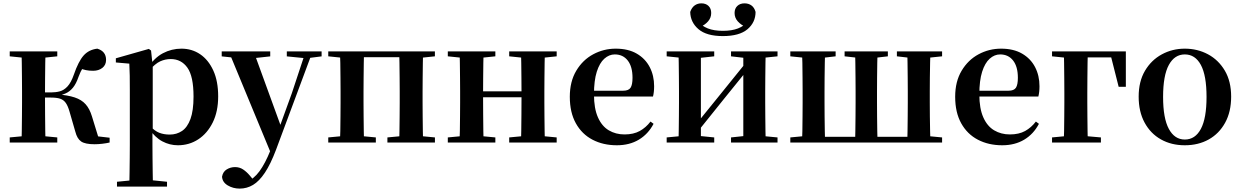

<svg xmlns="http://www.w3.org/2000/svg" viewBox="-20 -838 7299 1129"><path d="M37.2 0V-29.9L147 -40.2H208.6L316.8 -29.9V0ZM37.2 -506.8V-535.7H316.8V-506.8L208.6 -495.5H147ZM105.9 0Q107.6 -25.5 108.1 -67.4Q108.6 -109.4 109.1 -154.7Q109.6 -200 109.6 -234.8V-301.2Q109.6 -335.7 109.1 -381Q108.6 -426.4 108.1 -468.7Q107.6 -511 105.9 -535.7H247.6Q246.6 -511 246.1 -468.2Q245.6 -425.4 245.1 -377.7Q244.6 -330 244.6 -289.8V-269.3Q244.6 -217.7 245.1 -164.9Q245.6 -112.1 246.1 -68.8Q246.6 -25.5 247.6 0ZM422.8 -64.1 388.9 -181.4Q379.5 -214.7 366.8 -232.8Q354 -250.9 333.6 -257.6Q313.3 -264.3 279.4 -264.3H176.9V-294.5H279.8Q307.9 -294.5 332 -301Q356.1 -307.4 377 -329.9Q398 -352.3 414.3 -399.3Q441 -476.8 471.5 -511.4Q502 -545.9 552.1 -551.9Q603.7 -536.4 603.7 -485.9Q603.7 -456 582 -438.9Q560.2 -421.8 527.7 -421.8Q503.5 -421.8 485.8 -425.6Q468.1 -429.3 448 -436.9L498.8 -479.7Q477.6 -455.6 465.7 -437.1Q453.8 -418.5 442 -386.8Q427.7 -345.1 408.8 -322.2Q389.8 -299.2 365.9 -288.8Q341.9 -278.3 312.2 -273.1L314.4 -283.3Q378.6 -278.6 419.1 -265.1Q459.6 -251.7 483.3 -225.1Q507.1 -198.6 520.6 -153.9L564.3 -11.8L469.7 -46L624.6 -28.2V0Q605.7 4.5 581.6 7.3Q557.5 10.2 536.2 10.2Q481.1 10.2 457.3 -6Q433.5 -22.2 422.8 -64.1Z M667.9 259.3V230.8L777 220.1H856.4L962.1 230.8V259.3ZM740.4 259.3Q741.4 217.3 741.9 174.2Q742.4 131 742.9 89.9Q743.4 48.8 743.4 13.8V-308.7Q743.4 -358.5 742.9 -393Q742.4 -427.5 740.4 -463.8L661.2 -470.7V-495.2L855.2 -550.4L868.2 -540.9L876.8 -460.8L878.1 -455V-75.6L876.4 -63V13Q876.4 47.8 876.9 89.3Q877.4 130.8 877.9 174Q878.4 217.3 879.4 259.3ZM1026.1 16.2Q978 16.2 934.7 -6.7Q891.4 -29.6 855.3 -82.3H843.1L861.6 -97.8Q889.5 -67.8 916.5 -57.3Q943.6 -46.7 978.1 -46.7Q1018.7 -46.7 1050.3 -67.9Q1081.8 -89.1 1099.9 -138.2Q1118 -187.4 1118 -270.1Q1118 -389.4 1081.9 -440.1Q1045.8 -490.8 983.6 -490.8Q952.3 -490.8 922.4 -477.5Q892.5 -464.2 855 -421.1L840.1 -437.5H848.5Q886.3 -497.6 937.7 -524.8Q989.1 -551.9 1046.6 -551.9Q1108.4 -551.9 1156.9 -519.1Q1205.5 -486.2 1234.2 -423.5Q1262.9 -360.9 1262.9 -271.4Q1262.9 -182.3 1231 -117.9Q1199.1 -53.5 1145.7 -18.6Q1092.3 16.2 1026.1 16.2Z M1389.5 271Q1350.5 271 1319.2 252.3Q1287.8 233.6 1285.6 201.1Q1290.8 171.7 1313.3 158.1Q1335.8 144.5 1362.1 144.5Q1388.6 144.5 1409.5 158.4Q1430.4 172.4 1448.6 194L1478.7 229.9L1443.6 252.4L1424.4 235.4Q1472.2 214.9 1505.7 169.1Q1539.3 123.3 1570 46.7L1600.1 -25.6L1609 -49.7L1696.1 -289.9L1777.4 -535.7H1818.3L1603 42.9Q1571.1 127.2 1537.7 177.4Q1504.2 227.6 1468 249.3Q1431.7 271 1389.5 271ZM1576.7 72.2 1325.1 -535.7H1471.5L1631.1 -97.3L1637.1 -86.2ZM1283.7 -506.5V-535.7H1569V-506.5L1470.7 -495.8H1384.6ZM1666.5 -506.5V-535.7H1871.1V-506.5L1789.4 -496.1H1771.8Z M1978.9 0Q1980.6 -25.5 1981.1 -67.5Q1981.6 -109.6 1982.1 -154.8Q1982.6 -200 1982.6 -234.8V-301.2Q1982.6 -335.7 1982.1 -381.1Q1981.6 -426.5 1981.1 -468.7Q1980.6 -511 1978.9 -535.7H2120.6Q2119.6 -510.7 2119.1 -468.5Q2118.6 -426.3 2118.1 -381Q2117.6 -335.6 2117.6 -301.2V-234.8Q2117.6 -200 2118.1 -154.8Q2118.6 -109.6 2119.1 -67.5Q2119.6 -25.5 2120.6 0ZM2327.4 0Q2328.4 -25.5 2328.9 -67.5Q2329.4 -109.6 2329.9 -154.8Q2330.4 -200 2330.4 -234.8V-301.2Q2330.4 -335.6 2329.9 -381Q2329.4 -426.3 2328.9 -468.5Q2328.4 -510.7 2327.4 -535.7H2467.9Q2466.9 -510.7 2466.4 -468.5Q2465.9 -426.3 2465.4 -381Q2464.9 -335.6 2464.9 -301.2V-234.8Q2464.9 -200 2465.4 -154.8Q2465.9 -109.6 2466.4 -67.5Q2466.9 -25.5 2467.9 0ZM1910.2 0V-29.9L2020 -40.2H2081.6L2190 -29.9V0ZM2258 0V-29.9L2367.5 -40.2H2430.1L2537.5 -29.9V0ZM1910.2 -506.8V-535.7H2049.9V-495.5H2020ZM2398.4 -495.5V-535.7H2537.3V-506.8L2430.1 -495.5ZM2049.9 -501.8V-535.7H2398.4V-501.8Z M2681.9 0Q2683.6 -25.5 2684.1 -67.5Q2684.6 -109.6 2685.1 -154.8Q2685.6 -200 2685.6 -234.8V-301.2Q2685.6 -335.7 2685.1 -381.1Q2684.6 -426.5 2684.1 -468.7Q2683.6 -511 2681.9 -535.7H2823.6Q2822.6 -510.7 2822.1 -467.8Q2821.6 -425 2821.1 -378Q2820.6 -331 2820.6 -291.8V-270.6Q2820.6 -217.9 2821.1 -165Q2821.6 -112.1 2822.1 -68.6Q2822.6 -25.1 2823.6 0ZM3042.6 0Q3044.6 -25.1 3045.1 -68.6Q3045.6 -112.1 3046.1 -165Q3046.6 -217.9 3046.6 -270.6V-291.8Q3046.6 -330.7 3046.1 -378Q3045.6 -425.4 3045.1 -468.1Q3044.6 -510.7 3042.6 -535.7H3184Q3183 -510.7 3182.5 -468.5Q3182 -426.3 3181.5 -381Q3181 -335.6 3181 -301.2V-234.8Q3181 -200 3181.5 -154.8Q3182 -109.6 3182.5 -67.5Q3183 -25.5 3184 0ZM2613.2 0V-29.9L2723 -40.2H2784.6L2892.8 -29.9V0ZM2613.2 -506.8V-535.7H2892.8V-506.8L2784.6 -495.5H2723ZM2974.2 0V-29.9L3082.9 -40.2H3145.5L3253.4 -29.9V0ZM2974.2 -506.8V-535.7H3253.4V-506.8L3145.5 -495.5H3082.9ZM2752.9 -265.9V-301H3113.1V-265.9Z M3607.2 16.2Q3526.8 16.2 3464.2 -16.5Q3401.6 -49.1 3366.1 -113Q3330.6 -176.9 3330.6 -268.8Q3330.6 -358.8 3368.6 -422.2Q3406.5 -485.7 3468.2 -518.8Q3529.9 -551.9 3600.4 -551.9Q3674.1 -551.9 3724.5 -522.5Q3774.8 -493.1 3800.6 -443.2Q3826.4 -393.3 3826.4 -330.9Q3826.4 -296.1 3819.7 -270.2H3389.1V-304.6H3644.4Q3676.5 -304.6 3687.9 -322.2Q3699.3 -339.8 3699.3 -380.4Q3699.3 -446.3 3671.2 -482.2Q3643.1 -518 3595.1 -518Q3561.7 -518 3533.6 -492.9Q3505.6 -467.8 3489.1 -416Q3472.7 -364.1 3472.7 -282.7Q3472.7 -200.5 3495.9 -148.2Q3519 -95.8 3559.8 -71.7Q3600.5 -47.5 3652.4 -47.5Q3705.4 -47.5 3741.9 -67.7Q3778.3 -87.9 3805.2 -123.2L3823.1 -109.9Q3791.6 -49.8 3736.7 -16.8Q3681.7 16.2 3607.2 16.2Z M4230.6 -625.8Q4134.8 -625.8 4087.3 -666.3Q4039.9 -706.8 4038.6 -767.8Q4047.5 -793.6 4064.5 -805.9Q4081.5 -818.3 4104 -818.3Q4130.5 -818.3 4146.3 -803Q4162 -787.8 4162 -761.5Q4162 -733.7 4143.9 -712.7Q4125.9 -691.8 4096.8 -679.3L4076.9 -717.1Q4106.2 -685.1 4142.2 -670.9Q4178.3 -656.7 4230.6 -656.7Q4283.5 -656.7 4319.8 -670.9Q4356.1 -685.1 4384.6 -717.1L4365.4 -679.3Q4336.4 -691.8 4318 -712.7Q4299.5 -733.7 4299.5 -761.5Q4299.5 -787.8 4315.6 -803Q4331.7 -818.3 4358 -818.3Q4381.8 -818.3 4398.8 -805.9Q4415.7 -793.6 4422.9 -767.8Q4422.7 -706.1 4375.1 -665.9Q4327.4 -625.8 4230.6 -625.8ZM3900.2 0V-29.9L4009 -40.2H4077.4L4179.8 -29.9V0ZM4278.6 0V-29.9L4375.5 -40.2H4443.3L4552 -29.9V0ZM3968.9 0Q3970.6 -25.5 3971.1 -67.4Q3971.6 -109.4 3972.1 -154.7Q3972.6 -200 3972.6 -234.8V-301.2Q3972.6 -335.7 3972.1 -381Q3971.6 -426.4 3971.1 -468.7Q3970.6 -511 3968.9 -535.7H4101.4V0ZM4072.7 -51.6 4024.4 -77.8H4049.4L4208.6 -274.4L4379 -485.4L4426.7 -460.9H4402.5L4238.2 -257.7ZM4350.8 0V-535.7H4482.6Q4481.6 -511 4481.1 -468.7Q4480.6 -426.4 4480.1 -381Q4479.6 -335.7 4479.6 -301.2V-234.8Q4479.6 -200 4480.1 -154.7Q4480.6 -109.4 4481.1 -67.4Q4481.6 -25.5 4482.6 0ZM3900.2 -506.8V-535.7H4179.8V-506.8L4077.7 -495.5H4010ZM4278.6 -506.8V-535.7H4552V-506.8L4443.5 -495.5H4375.8Z M4695.9 0Q4697.6 -25.5 4698.1 -67.5Q4698.6 -109.6 4699.1 -154.8Q4699.6 -200 4699.6 -234.8V-301.2Q4699.6 -335.7 4699.1 -381.1Q4698.6 -426.5 4698.1 -468.7Q4697.6 -511 4695.9 -535.7H4831.7Q4830.7 -511 4830 -468.7Q4829.2 -426.5 4828.8 -381.1Q4828.4 -335.7 4828.4 -301.2V-234.8Q4828.4 -200 4828.8 -154.8Q4829.2 -109.6 4830 -67.5Q4830.7 -25.5 4831.7 0ZM5007.4 0Q5009.1 -25.5 5009.6 -67.5Q5010.1 -109.6 5010.6 -154.8Q5011.1 -200 5011.1 -234.8V-301.2Q5011.1 -335.7 5010.6 -381.1Q5010.1 -426.5 5009.6 -468.7Q5009.1 -511 5007.4 -535.7H5140.3Q5139.3 -511 5138.5 -468.7Q5137.8 -426.5 5137.4 -381.1Q5137 -335.7 5137 -301.2V-234.8Q5137 -200 5137.4 -154.8Q5137.8 -109.6 5138.5 -67.5Q5139.3 -25.5 5140.3 0ZM5315 0Q5316 -25.5 5316.5 -67.5Q5317 -109.6 5317.5 -154.8Q5318 -200 5318 -234.8V-301.2Q5318 -335.6 5317.5 -381Q5317 -426.3 5316.5 -468.5Q5316 -510.7 5315 -535.7H5451Q5450 -511 5449.2 -468.7Q5448.3 -426.4 5447.8 -381Q5447.3 -335.7 5447.3 -301.2V-234.8Q5447.3 -200 5447.8 -154.7Q5448.3 -109.4 5449.2 -67.4Q5450 -25.5 5451 0ZM4627.2 -506.8V-535.7H4893.7V-506.8L4796.8 -495.5H4737.2ZM4946.4 -506.8V-535.7H5200.8V-506.8L5103.7 -495.5H5047.7ZM5253.9 -506.8V-535.7H5519.7V-506.8L5411.3 -495.5H5352.1ZM4627.2 0V-29.9L4736 -40.2H4766.1V0ZM5380.5 0V-40.2H5411.3L5519.7 -29.9V0ZM4766.1 0V-33.6H5380.5V0Z M5873.2 16.2Q5792.8 16.2 5730.2 -16.5Q5667.6 -49.1 5632.1 -113Q5596.6 -176.9 5596.6 -268.8Q5596.6 -358.8 5634.6 -422.2Q5672.5 -485.7 5734.2 -518.8Q5795.9 -551.9 5866.4 -551.9Q5940.1 -551.9 5990.5 -522.5Q6040.8 -493.1 6066.6 -443.2Q6092.4 -393.3 6092.4 -330.9Q6092.4 -296.1 6085.7 -270.2H5655.1V-304.6H5910.4Q5942.5 -304.6 5953.9 -322.2Q5965.3 -339.8 5965.3 -380.4Q5965.3 -446.3 5937.2 -482.2Q5909.1 -518 5861.1 -518Q5827.7 -518 5799.6 -492.9Q5771.6 -467.8 5755.1 -416Q5738.7 -364.1 5738.7 -282.7Q5738.7 -200.5 5761.9 -148.2Q5785 -95.8 5825.8 -71.7Q5866.5 -47.5 5918.4 -47.5Q5971.4 -47.5 6007.9 -67.7Q6044.3 -87.9 6071.2 -123.2L6089.1 -109.9Q6057.6 -49.8 6002.7 -16.8Q5947.7 16.2 5873.2 16.2Z M6234.9 0Q6236.6 -25.5 6237.1 -67.4Q6237.6 -109.4 6238.1 -154.7Q6238.6 -200 6238.6 -234.8V-292.5Q6238.6 -331.7 6238.1 -378.5Q6237.6 -425.4 6237.1 -468.2Q6236.6 -511 6234.9 -535.7H6376.6Q6375.6 -511 6375.1 -468.2Q6374.6 -425.4 6374.1 -378.5Q6373.6 -331.7 6373.6 -292.5V-234.8Q6373.6 -200 6374.1 -154.7Q6374.6 -109.4 6375.1 -67.4Q6375.6 -25.5 6376.6 0ZM6305.9 -500.4V-535.7H6600.2L6600.2 -327.4H6558L6507.4 -527.4L6542 -500.4ZM6166.2 0V-29.9L6274.7 -40.2H6336.3L6453.6 -29.9V0ZM6166.2 -506.8V-535.7H6305.9V-495.5H6276Z M6947 16.2Q6867.7 16.2 6806.5 -18.3Q6745.3 -52.8 6710.5 -117Q6675.6 -181.2 6675.6 -269.8Q6675.6 -359.1 6712.8 -422Q6750 -484.9 6811.9 -518.4Q6873.8 -551.9 6947 -551.9Q7021.1 -551.9 7083.1 -518.8Q7145 -485.6 7182.2 -422.7Q7219.4 -359.8 7219.4 -269.8Q7219.4 -180.5 7184 -116.3Q7148.6 -52 7087.4 -17.9Q7026.2 16.2 6947 16.2ZM6947 -17.5Q7008 -17.5 7041.4 -80.1Q7074.7 -142.6 7074.7 -268.1Q7074.7 -394.2 7041.4 -456.1Q7008 -518 6947 -518Q6886.7 -518 6853 -456.1Q6819.2 -394.2 6819.2 -268.1Q6819.2 -142.6 6853 -80.1Q6886.7 -17.5 6947 -17.5Z"/></svg>

Font: Source Han Serif JP VF
Style: Regular
Weight: 250
Designer: Ryoko NISHIZUKA 西塚涼子 (kana & ideographs); Frank Grießhammer (Latin, Greek & Cyrillic); Wenlong ZHANG 张文龙 (bopomofo); San
Foundry: Adobe
Version: Version 2.001;hotconv 1.1.0;makeotfexe 2.6.0